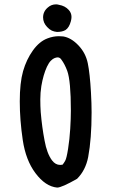

<svg xmlns="http://www.w3.org/2000/svg" viewBox="-20 -849 540 877"><path d="M197.3 -673.8Q222.7 -683.6 249 -683.6Q258.8 -683.6 268.6 -682.6Q304.7 -676.8 337.9 -642.1Q371.1 -607.4 380.9 -560.5Q390.6 -513.7 395.5 -426.8Q398.4 -376 398.4 -335.9Q398.4 -214.8 382.8 -131.8Q371.1 -71.3 332 -32.2Q261.7 7.8 241.2 7.8Q187.5 2.9 141.6 -58.6Q97.7 -117.2 84 -209Q70.3 -300.8 70.3 -385.7Q70.3 -470.7 85.4 -523.9Q100.6 -577.1 130.4 -618.7Q160.2 -660.2 197.3 -673.8ZM265.6 -96.7Q271.5 -103.5 277.8 -114.7Q284.2 -126 291 -169.4Q297.9 -212.9 300.8 -260.7Q303.7 -308.6 303.7 -343.8Q303.7 -479.5 287.1 -525.4Q275.4 -556.6 260.7 -576.2Q253.9 -586.9 243.2 -586.9Q238.3 -586.9 230 -584Q221.7 -581.1 212.4 -571.8Q203.1 -562.5 194.3 -543.9Q177.7 -507.8 168.9 -456.1Q164.1 -425.8 164.1 -395Q164.1 -364.3 166 -336.9Q171.9 -267.6 183.6 -207Q194.3 -147.5 217.8 -116.2Q233.4 -95.7 254.9 -95.7Q259.8 -95.7 265.6 -96.7ZM176.8 -769.5Q176.8 -796.9 199.2 -815.4Q214.8 -829.1 236.3 -829.1Q242.2 -829.1 249 -827.1Q277.3 -822.3 293.9 -803.7Q306.6 -790 306.6 -771.5Q306.6 -762.7 303.7 -752Q295.9 -722.7 279.3 -711.9Q264.6 -703.1 240.2 -703.1Q228.5 -704.1 216.8 -709Q205.1 -714.8 195.3 -725.6Q176.8 -745.1 176.8 -769.5Z"/></svg>

Font: JasonHandwriting2
Style: SemiBold
Weight: 600
Version: Version 1.04.7